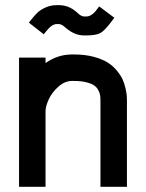

<svg xmlns="http://www.w3.org/2000/svg" viewBox="-20 -723 565 743"><path d="M368.7 -335.4Q368.7 -346.2 367.4 -354.5Q366.2 -362.8 360.6 -373.8Q355 -384.8 344.7 -392.1Q334.5 -399.4 314.7 -404.5Q294.9 -409.7 267.6 -409.7H257.8Q231 -409.7 206.3 -387.9Q181.6 -366.2 168.9 -339.1Q156.2 -312 156.2 -291.5V0H53.7V-500H156.2V-479Q203.6 -512.2 257.8 -512.2H267.6Q308.6 -512.2 341.6 -503.4Q374.5 -494.6 395.3 -481.9Q416 -469.2 431.4 -450.7Q446.8 -432.1 454.1 -416.3Q461.4 -400.4 465.6 -381.6Q469.7 -362.8 470.5 -353.8Q471.2 -344.7 471.2 -335.4V0H368.7ZM101.6 -647.9Q115.2 -665 126 -675Q136.7 -685.1 156.5 -694.1Q176.3 -703.1 199.7 -703.1H207.5Q246.1 -703.1 276.4 -676.3L285.6 -668Q296.9 -659.2 305.7 -659.2H314Q335 -659.2 355.5 -687L363.8 -698.2L422.4 -654.3L414.1 -643.1Q386.2 -605.5 369.4 -595.7Q352.5 -585.9 314 -585.9H305.7Q269.5 -585.9 236.8 -613.3L227.5 -621.1Q216.8 -629.9 207.5 -629.9H199.7Q180.7 -629.9 159.2 -602.5L149.4 -590.3L91.8 -635.3Z"/></svg>

Font: Anka/Coder Condensed
Style: Bold
Weight: 700
Width: 4
Monospace: yes
Version: Version 001.100